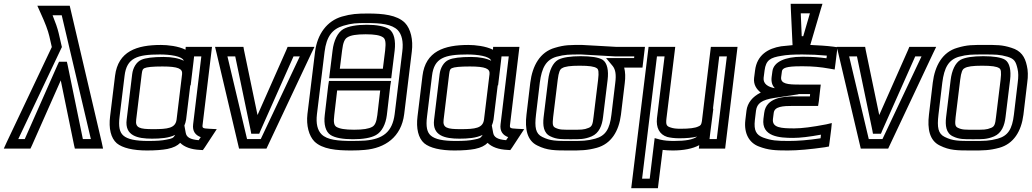

<svg xmlns="http://www.w3.org/2000/svg" viewBox="-42 -755 5416 1008"><path d="M306 -725H197H154L171 -687C195 -635 210 -595 217 -565L230 -508L-7 -8L-22 25H13H100H118L126 8L277 -333L347 8L351 25H369H464H499L492 -8L328 -708L324 -725H306ZM282 -675 435 -25H393L313 -414L309 -431H291H286H268L260 -414L88 -25H54L279 -500L283 -508L281 -516L266 -581C260 -607 249 -638 234 -675H282Z M1022 -103 1068 -484 1071 -509H1046H958H933L932 -494C894 -513 839 -519 803 -519C676 -519 578 -486 562 -357L536 -144C528 -81 540 -30 571 -3C601 22 657 35 730 35C775 35 811 32 837 27C870 20 889 10 904 -5C926 17 962 30 1008 32L1023 33L1033 19L1073 -42L1096 -77L1057 -79C1021 -81 1019 -82 1022 -103ZM762 -77C692 -77 667 -83 673 -127L702 -366C705 -388 707 -392 716 -397C729 -403 759 -406 811 -406C894 -406 917 -394 914 -366L885 -127C879 -82 839 -77 762 -77ZM926 -96C930 -105 933 -115 935 -127L957 -307H959L974 -432L977 -459H1015L972 -103C967 -65 985 -45 1012 -35L1001 -19C955 -23 937 -35 933 -58L926 -96ZM756 -27C799 -27 844 -30 878 -47C867 -29 862 -28 832 -22C810 -17 779 -15 736 -15C669 -15 628 -24 606 -43C586 -60 579 -90 586 -144L612 -357C623 -451 678 -469 797 -469C849 -469 914 -461 923 -436C897 -449 861 -456 817 -456C762 -456 721 -451 700 -441C674 -430 656 -399 652 -366L623 -127C612 -42 680 -27 756 -27Z M1573 -509H1486H1468L1461 -492L1310 -151L1239 -492L1236 -509H1217H1122H1087L1095 -476L1209 8L1213 25H1231H1339H1357L1365 8L1593 -476L1609 -509H1573ZM1532 -459 1327 -25H1255L1152 -459H1193L1274 -70L1277 -53H1296H1301H1319L1326 -70L1499 -459H1532Z M2120 -484C2128 -546 2114 -604 2084 -635C2042 -677 1967 -684 1890 -684C1833 -684 1802 -682 1753 -668C1675 -645 1624 -577 1612 -483L1572 -156C1565 -96 1580 -42 1608 -13C1650 29 1726 35 1802 35C1829 35 1853 34 1873 32C1979 23 2065 -35 2080 -156L2120 -484ZM2070 -484 2030 -156C2018 -61 1967 -25 1875 -17C1856 -16 1834 -15 1808 -15C1734 -15 1676 -20 1646 -50C1625 -71 1616 -106 1622 -156L1662 -483C1672 -563 1702 -603 1761 -620C1805 -633 1828 -634 1884 -634C1958 -634 2015 -628 2046 -597C2067 -575 2077 -537 2070 -484ZM1939 -151C1934 -112 1926 -97 1912 -89C1894 -79 1865 -74 1817 -74C1769 -74 1741 -79 1724 -89C1712 -97 1708 -112 1713 -151L1728 -280H1954L1939 -151ZM1989 -151 2007 -305 2011 -330H1986H1710H1685L1681 -305L1663 -151C1657 -103 1667 -63 1694 -46C1718 -31 1759 -24 1811 -24C1863 -24 1906 -31 1932 -46C1963 -63 1983 -103 1989 -151ZM1754 -490C1759 -533 1768 -551 1782 -559C1799 -570 1829 -575 1878 -575C1925 -575 1953 -570 1969 -559C1981 -551 1985 -533 1980 -490L1968 -394H1742L1754 -490ZM1704 -490 1689 -369 1686 -344H1711H1987H2012L2015 -369L2030 -490C2036 -542 2027 -584 2001 -602C1977 -617 1936 -625 1884 -625C1830 -625 1786 -617 1760 -602C1730 -584 1710 -541 1704 -490Z M2636 -103 2682 -484 2685 -509H2660H2572H2547L2546 -494C2508 -513 2453 -519 2417 -519C2290 -519 2192 -486 2176 -357L2150 -144C2142 -81 2154 -30 2185 -3C2215 22 2271 35 2344 35C2389 35 2425 32 2451 27C2484 20 2503 10 2518 -5C2540 17 2576 30 2622 32L2637 33L2647 19L2687 -42L2710 -77L2671 -79C2635 -81 2633 -82 2636 -103ZM2376 -77C2306 -77 2281 -83 2287 -127L2316 -366C2319 -388 2321 -392 2330 -397C2343 -403 2373 -406 2425 -406C2508 -406 2531 -394 2528 -366L2499 -127C2493 -82 2453 -77 2376 -77ZM2540 -96C2544 -105 2547 -115 2549 -127L2571 -307H2573L2588 -432L2591 -459H2629L2586 -103C2581 -65 2599 -45 2626 -35L2615 -19C2569 -23 2551 -35 2547 -58L2540 -96ZM2370 -27C2413 -27 2458 -30 2492 -47C2481 -29 2476 -28 2446 -22C2424 -17 2393 -15 2350 -15C2283 -15 2242 -24 2220 -43C2200 -60 2193 -90 2200 -144L2226 -357C2237 -451 2292 -469 2411 -469C2463 -469 2528 -461 2537 -436C2511 -449 2475 -456 2431 -456C2376 -456 2335 -451 2314 -441C2288 -430 2270 -399 2266 -366L2237 -127C2226 -42 2294 -27 2370 -27Z M3015 -519C2952 -519 2924 -520 2871 -504C2793 -482 2753 -410 2742 -321L2722 -153C2713 -78 2725 -17 2779 9C2831 35 2870 35 2947 35C3008 35 3039 35 3091 21C3167 0 3207 -66 3218 -153L3238 -319C3242 -349 3241 -377 3235 -400H3306H3331L3334 -425L3341 -484L3344 -509H3319H3192C3177 -509 3033 -519 3015 -519ZM3009 -469C3026 -469 3169 -459 3186 -459H3288L3287 -450H3198H3140L3175 -408C3189 -390 3194 -364 3188 -319L3168 -153C3159 -77 3137 -42 3083 -27C3039 -15 3014 -15 2953 -15C2876 -15 2848 -15 2805 -36C2770 -53 2764 -86 2772 -153L2792 -321C2802 -400 2825 -441 2879 -457C2924 -469 2945 -469 3009 -469ZM3074 -140C3070 -103 3066 -91 3049 -84C3023 -73 3008 -74 2960 -74C2912 -74 2897 -73 2874 -84C2859 -91 2858 -103 2862 -140L2886 -336C2891 -377 2898 -392 2909 -397C2923 -406 2952 -410 3001 -410C3051 -410 3078 -406 3091 -397C3100 -392 3103 -377 3098 -336L3074 -140ZM3124 -140 3148 -336C3154 -385 3146 -425 3122 -441C3101 -454 3061 -460 3007 -460C2954 -460 2912 -454 2888 -441C2860 -425 2842 -385 2836 -336L2812 -140C2807 -97 2811 -56 2848 -39C2881 -23 2907 -24 2954 -24C3001 -24 3026 -23 3064 -39C3104 -56 3119 -97 3124 -140Z M3768 0 3827 -484 3830 -509H3805H3715H3690L3687 -484L3643 -119C3640 -101 3637 -96 3624 -91C3608 -83 3578 -79 3530 -79C3508 -79 3493 -81 3481 -85C3457 -92 3453 -99 3457 -134L3500 -484L3503 -509H3478H3388H3363L3360 -484L3275 208L3272 233H3297H3387H3412L3415 208L3437 32C3453 34 3471 35 3490 35C3546 35 3594 26 3629 7L3627 25H3652H3740H3765L3768 0ZM3618 -38C3596 -22 3558 -15 3496 -15C3468 -15 3445 -17 3424 -22L3395 -30L3391 2L3369 183H3329L3407 -459H3447L3407 -134C3402 -86 3419 -49 3461 -36C3477 -32 3499 -29 3524 -29C3561 -29 3594 -32 3618 -38ZM3721 -25H3683L3687 -59L3703 -184H3701L3734 -459H3774L3721 -25Z M4026 -292C3990 -298 3964 -315 3967 -346L3972 -385C3979 -440 4003 -453 4061 -462C4087 -467 4122 -469 4170 -469C4214 -469 4257 -467 4299 -463L4297 -449C4260 -454 4222 -457 4183 -457H4167C4082 -457 4019 -431 4013 -380L4009 -350C4006 -323 4013 -305 4026 -292ZM3966 -131C3955 -37 4051 -31 4122 -31C4159 -31 4208 -37 4268 -48L4266 -29C4200 -19 4145 -15 4100 -15C4035 -15 4008 -17 3964 -33C3928 -47 3915 -70 3921 -124L3927 -174C3932 -212 3957 -231 4024 -241L4150 -260V-261H4211L4210 -249H4130C4071 -249 3980 -243 3970 -162L3966 -131ZM4217 -536 4267 -706 4276 -735H4246H4138H4109L4110 -706L4118 -536L4119 -518C4095 -516 4075 -514 4059 -512C3991 -501 3932 -467 3922 -385L3917 -346C3913 -312 3929 -287 3952 -269C3909 -248 3882 -215 3877 -174L3871 -124C3863 -55 3891 -5 3942 14C3991 33 4027 35 4094 35C4146 35 4212 29 4289 18L4310 14L4313 -7L4322 -78L4325 -109L4295 -102C4222 -88 4168 -81 4128 -81C4059 -81 4010 -84 4016 -131L4020 -162C4024 -196 4067 -199 4123 -199H4228H4253L4257 -224L4264 -286L4267 -311H4242H4154C4096 -311 4055 -314 4059 -350L4063 -380C4065 -398 4086 -407 4161 -407H4177C4223 -407 4267 -403 4311 -395L4340 -390L4344 -420L4352 -485L4354 -507L4333 -510C4294 -515 4254 -517 4212 -519L4217 -536ZM4175 -565H4167L4162 -685H4210L4175 -565Z M4837 -509H4750H4732L4725 -492L4574 -151L4503 -492L4500 -509H4481H4386H4351L4359 -476L4473 8L4477 25H4495H4603H4621L4629 8L4857 -476L4873 -509H4837ZM4796 -459 4591 -25H4519L4416 -459H4457L4538 -70L4541 -53H4560H4565H4583L4590 -70L4763 -459H4796Z M5351 -321C5356 -355 5355 -386 5349 -410C5339 -457 5318 -489 5268 -504C5219 -520 5190 -519 5128 -519C5065 -519 5037 -520 4984 -504C4906 -482 4866 -410 4855 -321L4835 -153C4826 -78 4838 -17 4892 9C4944 35 4983 35 5060 35C5121 35 5152 35 5204 21C5280 0 5320 -66 5331 -153L5351 -321ZM5301 -321 5281 -153C5272 -77 5250 -42 5196 -27C5152 -15 5127 -15 5066 -15C4989 -15 4961 -15 4918 -36C4883 -53 4877 -86 4885 -153L4905 -321C4915 -400 4938 -441 4992 -457C5037 -469 5058 -469 5122 -469C5185 -469 5206 -469 5248 -457C5283 -446 5291 -433 5300 -394C5305 -374 5305 -351 5301 -321ZM5187 -140C5183 -103 5179 -91 5162 -84C5136 -73 5121 -74 5073 -74C5025 -74 5010 -73 4987 -84C4972 -91 4971 -103 4975 -140L4999 -336C5004 -377 5011 -392 5022 -397C5036 -406 5065 -410 5114 -410C5164 -410 5191 -406 5204 -397C5213 -392 5216 -377 5211 -336L5187 -140ZM5237 -140 5261 -336C5267 -385 5259 -425 5235 -441C5214 -454 5174 -460 5120 -460C5067 -460 5025 -454 5001 -441C4973 -425 4955 -385 4949 -336L4925 -140C4920 -97 4924 -56 4961 -39C4994 -23 5020 -24 5067 -24C5114 -24 5139 -23 5177 -39C5217 -56 5232 -97 5237 -140Z"/></svg>

Font: Gamestation Text Outline
Style: Italic
Weight: 400
Designer: Jonas Hecksher
Foundry: Jonas Hecksher, Playtypeª, e-types AS
Version: Version 1.003